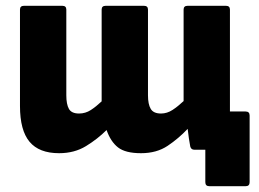

<svg xmlns="http://www.w3.org/2000/svg" viewBox="-20 -517 895 663"><path d="M184 12Q115 12 82 -27.5Q49 -67 49 -151V-484Q49 -497 63 -497H195Q209 -497 209 -484V-188Q209 -157 218 -141Q227 -125 253 -125Q275 -125 293.5 -137Q312 -149 331 -167V-484Q331 -497 345 -497H477Q491 -497 491 -484V-188Q491 -157 500.5 -141Q510 -125 536 -125Q557 -125 576 -137.5Q595 -150 614 -168V-484Q614 -497 628 -497H760Q774 -497 774 -484V-132H828Q842 -132 842 -118V112Q842 126 828 126H703Q689 126 689 112V0H651Q640 0 637 -11Q632 -37 628 -72Q597 -39 559 -13.5Q521 12 467 12Q413 12 387.5 -8Q362 -28 348 -68Q317 -37 277 -12.5Q237 12 184 12Z"/></svg>

Font: Sofia Sans Black
Style: Regular
Weight: 900
Designer: Botio Nikoltchev, Ani Petrova
Foundry: lettersoup
Version: Version 4.100; ttfautohint (v1.8.3)